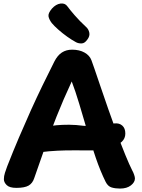

<svg xmlns="http://www.w3.org/2000/svg" viewBox="-20 -1078 827 1117"><path d="M179.3 -42.1Q169.7 -11.9 146.5 1.6Q123.3 15 75.2 15Q35.2 15 18.9 -1.2Q2.6 -17.3 2.6 -35.3Q2.6 -53.6 8.8 -72.7Q15.1 -91.9 22.1 -110.9Q56.1 -197.9 90.7 -278.9Q125.3 -360 159.4 -435.7Q193.6 -511.4 228 -582.2Q262.4 -653 295.9 -719.4Q314.3 -755.8 339.8 -772.4Q365.3 -789 399.3 -789Q442 -789 471.8 -772.2Q501.7 -755.4 512.1 -727.2Q515.6 -719.1 529.4 -678.3Q543.3 -637.6 564.2 -576.1Q585.1 -514.7 609.7 -444Q634.3 -373.3 660.1 -303.4Q685.9 -233.6 709.4 -176Q733 -118.4 750 -85Q755.8 -75 760.4 -61.3Q765 -47.7 765 -39.7Q765 -17.7 741.4 0.7Q717.8 19 678.2 19Q651.1 19 629.4 12.6Q607.8 6.1 594.8 -19.6Q563.9 -81.9 537.2 -159.8Q510.4 -237.8 486.8 -319.3Q463.1 -400.8 440.7 -474.9Q418.3 -549.1 397.3 -604.1Q348.3 -499 308.9 -399.7Q269.6 -300.4 238.2 -210.4Q206.9 -120.4 179.3 -42.1ZM211.6 -192.1Q196.6 -191.1 181 -214.7Q165.4 -238.2 165.4 -267.3Q165.4 -291.2 179.5 -305.6Q193.6 -319.9 213.1 -328.4Q232.6 -336.9 249.8 -340.4Q274.9 -346.2 308.1 -349.3Q341.2 -352.4 381.6 -352.3Q421.9 -352.1 467.3 -346Q476.2 -345 500.5 -346.7Q524.8 -348.3 554.6 -350.9Q584.3 -353.4 609.6 -356.1Q634.8 -358.8 645.8 -360Q673.8 -363 691.4 -347.4Q709.1 -331.9 709.1 -301.2Q709.1 -272.6 688.9 -253.6Q668.7 -234.7 637.3 -223.4Q605.9 -212.2 573.4 -207.6Q540.9 -203 516.3 -203Q459.3 -203 410.8 -203.3Q362.3 -203.6 314.9 -201.3Q267.6 -199.1 211.6 -192.1ZM422.6 -832.2Q399 -844.7 371.3 -864.4Q343.7 -884.1 319.3 -905.7Q294.9 -927.3 281.4 -943.6Q266.1 -963.7 262.3 -982.1Q258.6 -1000.6 282.2 -1028.1Q305.3 -1053.8 332 -1057.3Q358.7 -1060.8 372.3 -1040.8Q384.9 -1023.4 413.8 -989.8Q442.7 -956.2 480.9 -921.1Q494.9 -908.8 499.4 -888.9Q504 -869 488.6 -848.4Q473.2 -825.9 454.9 -825.3Q436.6 -824.8 422.6 -832.2Z"/></svg>

Font: Playpen Sans
Style: Regular
Weight: 400
Designer: Laura Meseguer, Veronika Burian, José Scaglione, Kostas Bartsokas, Vera Evstafieva, Tom Grace, Yorlmar Campos
Foundry: TypeTogether
Version: Version 2.000